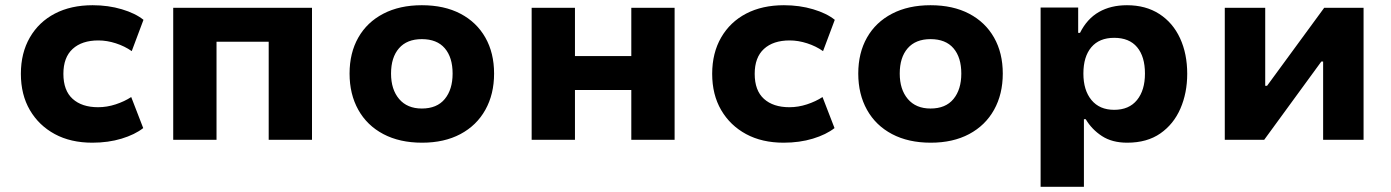

<svg xmlns="http://www.w3.org/2000/svg" viewBox="-20 -536 5331 736"><path d="M334 11Q251 11 190 -22Q129 -55 94.5 -114Q60 -173 60 -253Q60 -333 94.5 -392.5Q129 -452 190.5 -484Q252 -516 335 -516Q395 -516 447 -500.5Q499 -485 530 -460L485 -340Q458 -359 424 -370Q390 -381 357 -381Q294 -381 258.5 -348.5Q223 -316 223 -253Q223 -189 258.5 -157Q294 -125 356 -125Q390 -125 423.5 -136Q457 -147 483 -164L529 -45Q497 -20 446 -4.5Q395 11 334 11Z M644 0V-506H1176V0H1010V-376H810V0Z M1598 11Q1512 11 1449.5 -22Q1387 -55 1353.5 -115Q1320 -175 1320 -254Q1320 -333 1353.5 -392Q1387 -451 1449.5 -483.5Q1512 -516 1597 -516Q1683 -516 1745 -483.5Q1807 -451 1840.5 -392Q1874 -333 1874 -254Q1874 -175 1840.5 -115Q1807 -55 1745 -22Q1683 11 1598 11ZM1597 -120Q1655 -120 1685 -156.5Q1715 -193 1715 -254Q1715 -316 1685 -351Q1655 -386 1597 -386Q1540 -386 1509.5 -351Q1479 -316 1479 -254Q1479 -193 1510 -156.5Q1541 -120 1597 -120Z M2018 0V-506H2184V-321H2400V-506H2566V0H2400V-191H2184V0Z M2984 11Q2901 11 2840 -22Q2779 -55 2744.5 -114Q2710 -173 2710 -253Q2710 -333 2744.5 -392.5Q2779 -452 2840.5 -484Q2902 -516 2985 -516Q3045 -516 3097 -500.5Q3149 -485 3180 -460L3135 -340Q3108 -359 3074 -370Q3040 -381 3007 -381Q2944 -381 2908.5 -348.5Q2873 -316 2873 -253Q2873 -189 2908.5 -157Q2944 -125 3006 -125Q3040 -125 3073.5 -136Q3107 -147 3133 -164L3179 -45Q3147 -20 3096 -4.5Q3045 11 2984 11Z M3548 11Q3462 11 3399.5 -22Q3337 -55 3303.5 -115Q3270 -175 3270 -254Q3270 -333 3303.5 -392Q3337 -451 3399.5 -483.5Q3462 -516 3547 -516Q3633 -516 3695 -483.5Q3757 -451 3790.5 -392Q3824 -333 3824 -254Q3824 -175 3790.5 -115Q3757 -55 3695 -22Q3633 11 3548 11ZM3547 -120Q3605 -120 3635 -156.5Q3665 -193 3665 -254Q3665 -316 3635 -351Q3605 -386 3547 -386Q3490 -386 3459.5 -351Q3429 -316 3429 -254Q3429 -193 3460 -156.5Q3491 -120 3547 -120Z M3969 180V-507H4113V-410H4120Q4147 -464 4192.5 -490Q4238 -516 4300 -516Q4372 -516 4424 -482.5Q4476 -449 4503.5 -389.5Q4531 -330 4531 -253Q4531 -180 4505 -120Q4479 -60 4428 -24.5Q4377 11 4301 11Q4243 11 4204 -14.5Q4165 -40 4142 -79H4135V180ZM4251 -115Q4308 -115 4338.5 -152.5Q4369 -190 4369 -254Q4369 -319 4339 -355Q4309 -391 4251 -391Q4194 -391 4163.5 -355Q4133 -319 4133 -254Q4133 -190 4164 -152.5Q4195 -115 4251 -115Z M4675 0V-506H4830V-207H4837L5056 -506H5207V0H5052V-300H5045L4826 0Z"/></svg>

Font: Nunito Sans 6pt ExtraBold
Style: Regular
Weight: 800
Version: Version 3.101;gftools[0.9.27]